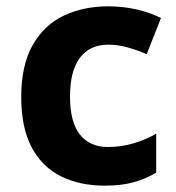

<svg xmlns="http://www.w3.org/2000/svg" viewBox="-20 -576 556 606"><path d="M311 10Q232 10 172.5 -19.5Q113 -49 80 -111Q47 -173 47 -270Q47 -370 83 -433.5Q119 -497 181 -526.5Q243 -556 322 -556Q369 -556 412 -546Q455 -536 488 -519L443 -405Q413 -418 382.5 -426.5Q352 -435 322 -435Q264 -435 232.5 -394Q201 -353 201 -271Q201 -190 232.5 -151Q264 -112 320 -112Q362 -112 401 -123.5Q440 -135 473 -154V-31Q441 -12 402.5 -1Q364 10 311 10Z"/></svg>

Font: Noto Sans Cherokee
Style: Bold
Weight: 700
Designer: Monotype Design Team
Foundry: Monotype Imaging Inc.
Version: Version 2.001; ttfautohint (v1.8.4.7-5d5b)